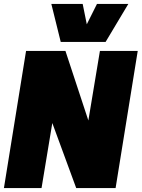

<svg xmlns="http://www.w3.org/2000/svg" viewBox="-22 -960 723 980"><path d="M-2 0 111 -700H312L429 -345L488 -700H681L568 0H367L245 -332L190 0ZM633 -940 517 -746H288L240 -940H400L421 -836L473 -940Z"/></svg>

Font: Georama ExtraCondensed Thin Black
Style: Italic
Weight: 900
Italic angle: -9°
Version: Version 1.001